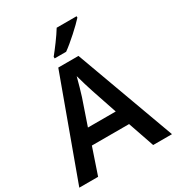

<svg xmlns="http://www.w3.org/2000/svg" viewBox="-217 -1121 1105 1202"><g transform="rotate(-30 335.5 -520.0)"><path d="M522 -979V-989H378C351 -944 301 -878 271 -841V-829H354C404 -864 489 -942 522 -979ZM534 -51H670L408 -768H262L0 -51H136L200 -240H469ZM374 -534 436 -350H235L298 -534C305 -557 325 -623 335 -664C344 -629 365 -561 374 -534Z"/></g></svg>

Font: Noto Sans Tamil UI SemiBold
Style: Regular
Weight: 600
Designer: Jelle Bosma - Monotype Design Team
Foundry: Monotype Imaging Inc.
Version: Version 2.004